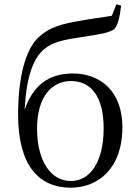

<svg xmlns="http://www.w3.org/2000/svg" viewBox="-20 -856 636 891"><path d="M309 -16C219 -16 152 -103 152 -260C152 -406 220 -480 309 -480C400 -480 461 -412 461 -259C461 -108 400 -16 309 -16ZM309 15C431 15 548 -70 548 -266C548 -430 448 -515 318 -515C201 -515 132 -455 94 -346C103 -504 135 -586 185 -628C224 -661 276 -672 366 -685C435 -696 491 -703 512 -723C528 -742 536 -778 542 -830L520 -836L499 -783C456 -775 401 -769 354 -760C267 -745 210 -731 158 -682C96 -624 64 -490 64 -324C64 -87 161 15 309 15Z"/></svg>

Font: Harano Aji Mincho KR
Style: Regular
Weight: 400
Foundry: Masamichi Hosoda
Version: HaranoAjiMinchoKR-Regular version 20230610;ttx 4.39.4